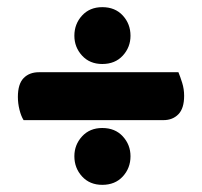

<svg xmlns="http://www.w3.org/2000/svg" viewBox="-20 -558 565 537"><path d="M188 -458Q188 -491 209.5 -514.5Q231 -538 266 -538Q302 -538 323.5 -514.5Q345 -491 345 -458Q345 -426 323.5 -402.5Q302 -379 266 -379Q231 -379 209.5 -402.5Q188 -426 188 -458ZM188 -121Q188 -153 209.5 -176.5Q231 -200 266 -200Q302 -200 323.5 -176.5Q345 -153 345 -121Q345 -88 323.5 -64.5Q302 -41 266 -41Q231 -41 209.5 -64.5Q188 -88 188 -121ZM46 -222Q39 -233 34.5 -251Q30 -269 30 -287Q30 -323 46 -339.5Q62 -356 89 -356H479Q484 -344 489.5 -326.5Q495 -309 495 -290Q495 -255 479 -238.5Q463 -222 437 -222Z"/></svg>

Font: Baloo Bhai
Style: Regular
Weight: 400
Designer: Supriya Tembe, Noopur Datye and Ek Type
Foundry: Ek Type
Version: Version 1.100;PS 1.000;hotconv 1.0.88;makeotf.lib2.5.647800;